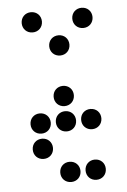

<svg xmlns="http://www.w3.org/2000/svg" viewBox="-51 -728 501 756"><g transform="rotate(-5 200.0 -350.0)"><path d="M100 -610C123 -610 140 -627 140 -650C140 -673 123 -690 100 -690C77 -690 60 -673 60 -650C60 -627 77 -610 100 -610ZM300 -610C323 -610 340 -627 340 -650C340 -673 323 -690 300 -690C277 -690 260 -673 260 -650C260 -627 277 -610 300 -610ZM200 -510C223 -510 240 -527 240 -550C240 -573 223 -590 200 -590C177 -590 160 -573 160 -550C160 -527 177 -510 200 -510ZM200 -310C223 -310 240 -327 240 -350C240 -373 223 -390 200 -390C177 -390 160 -373 160 -350C160 -327 177 -310 200 -310ZM100 -210C123 -210 140 -227 140 -250C140 -273 123 -290 100 -290C77 -290 60 -273 60 -250C60 -227 77 -210 100 -210ZM200 -210C223 -210 240 -227 240 -250C240 -273 223 -290 200 -290C177 -290 160 -273 160 -250C160 -227 177 -210 200 -210ZM300 -210C323 -210 340 -227 340 -250C340 -273 323 -290 300 -290C277 -290 260 -273 260 -250C260 -227 277 -210 300 -210ZM100 -110C123 -110 140 -127 140 -150C140 -173 123 -190 100 -190C77 -190 60 -173 60 -150C60 -127 77 -110 100 -110ZM200 -10C223 -10 240 -27 240 -50C240 -73 223 -90 200 -90C177 -90 160 -73 160 -50C160 -27 177 -10 200 -10ZM300 -10C323 -10 340 -27 340 -50C340 -73 323 -90 300 -90C277 -90 260 -73 260 -50C260 -27 277 -10 300 -10Z"/></g></svg>

Font: TINY 5x3 80
Style: Regular
Weight: 200
Designer: Jack Halten Fahnestock
Foundry: Velvetyne Type Foundry
Version: Version 1.002;hotconv 1.0.109;makeotfexe 2.5.65596